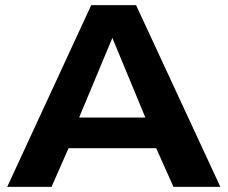

<svg xmlns="http://www.w3.org/2000/svg" viewBox="-20 -725 883 745"><path d="M8 0 334 -705H508L835 0H653L586 -150H246L180 0ZM287 -269H544L416 -578Z"/></svg>

Font: Georama Extended SemiBold
Style: Regular
Weight: 600
Width: 7
Designer: Jean-Baptiste Levee
Foundry: Production Type
Version: Version 1.000